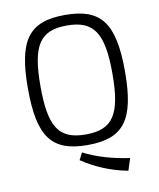

<svg xmlns="http://www.w3.org/2000/svg" viewBox="-95 -776 858 1038"><g transform="rotate(-10 333.5 -257.5)"><path d="M333 -702C136 -702 67 -612 67 -345C67 -78 136 12 333 12C530 12 600 -78 600 -345C600 -612 530 -702 333 -702ZM333 -644C481 -644 531 -569 531 -345C531 -121 481 -46 333 -46C185 -46 136 -121 136 -345C136 -569 185 -644 333 -644ZM275 85C342 130 427 169 525 187L546 121C449 107 368 83 295 46Z"/></g></svg>

Font: SnT
Style: Regular
Weight: 300
Designer: Natanael Gama
Version: Version 1.001;PS 001.001;hotconv 1.0.70;makeotf.lib2.5.58329